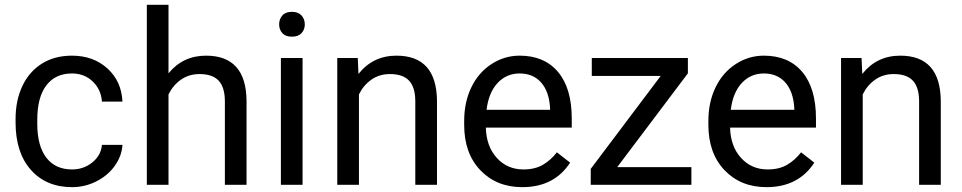

<svg xmlns="http://www.w3.org/2000/svg" viewBox="-20 -770 4008 800"><path d="M280.3 -64Q328.6 -64 364.7 -93.3Q400.9 -122.6 404.8 -166.5H490.2Q487.8 -121.1 459 -80.1Q430.2 -39.1 382.1 -14.6Q334 9.8 280.3 9.8Q172.4 9.8 108.6 -62.3Q44.9 -134.3 44.9 -259.3V-274.4Q44.9 -351.6 73.2 -411.6Q101.6 -471.7 154.5 -504.9Q207.5 -538.1 279.8 -538.1Q368.7 -538.1 427.5 -484.9Q486.3 -431.6 490.2 -346.7H404.8Q400.9 -397.9 366 -430.9Q331.1 -463.9 279.8 -463.9Q210.9 -463.9 173.1 -414.3Q135.3 -364.7 135.3 -271V-253.9Q135.3 -162.6 172.9 -113.3Q210.4 -64 280.3 -64Z M682.1 -464.4Q742.2 -538.1 838.4 -538.1Q1005.9 -538.1 1007.3 -349.1V0H917V-349.6Q916.5 -406.7 890.9 -434.1Q865.2 -461.4 811 -461.4Q767.1 -461.4 733.9 -438Q700.7 -414.6 682.1 -376.5V0H591.8V-750H682.1Z M1240.7 0H1150.4V-528.3H1240.7ZM1143.1 -668.5Q1143.1 -690.4 1156.5 -705.6Q1169.9 -720.7 1196.3 -720.7Q1222.7 -720.7 1236.3 -705.6Q1250 -690.4 1250 -668.5Q1250 -646.5 1236.3 -631.8Q1222.7 -617.2 1196.3 -617.2Q1169.9 -617.2 1156.5 -631.8Q1143.1 -646.5 1143.1 -668.5Z M1470.7 -528.3 1473.6 -461.9Q1534.2 -538.1 1631.8 -538.1Q1799.3 -538.1 1800.8 -349.1V0H1710.4V-349.6Q1710 -406.7 1684.3 -434.1Q1658.7 -461.4 1604.5 -461.4Q1560.5 -461.4 1527.3 -438Q1494.1 -414.6 1475.6 -376.5V0H1385.3V-528.3Z M2156.2 9.8Q2048.8 9.8 1981.4 -60.8Q1914.1 -131.3 1914.1 -249.5V-266.1Q1914.1 -344.7 1944.1 -406.5Q1974.1 -468.3 2028.1 -503.2Q2082 -538.1 2145 -538.1Q2248 -538.1 2305.2 -470.2Q2362.3 -402.3 2362.3 -275.9V-238.3H2004.4Q2006.3 -160.2 2050 -112.1Q2093.8 -64 2161.1 -64Q2209 -64 2242.2 -83.5Q2275.4 -103 2300.3 -135.3L2355.5 -92.3Q2289.1 9.8 2156.2 9.8ZM2145 -463.9Q2090.3 -463.9 2053.2 -424.1Q2016.1 -384.3 2007.3 -312.5H2272V-319.3Q2268.1 -388.2 2234.9 -426Q2201.7 -463.9 2145 -463.9Z M2551.8 -73.7H2860.8V0H2441.4V-66.4L2732.9 -453.6H2445.8V-528.3H2846.2V-464.4Z M3173.8 9.8Q3066.4 9.8 2999 -60.8Q2931.6 -131.3 2931.6 -249.5V-266.1Q2931.6 -344.7 2961.7 -406.5Q2991.7 -468.3 3045.7 -503.2Q3099.6 -538.1 3162.6 -538.1Q3265.6 -538.1 3322.8 -470.2Q3379.9 -402.3 3379.9 -275.9V-238.3H3022Q3023.9 -160.2 3067.6 -112.1Q3111.3 -64 3178.7 -64Q3226.6 -64 3259.8 -83.5Q3293 -103 3317.9 -135.3L3373 -92.3Q3306.6 9.8 3173.8 9.8ZM3162.6 -463.9Q3107.9 -463.9 3070.8 -424.1Q3033.7 -384.3 3024.9 -312.5H3289.6V-319.3Q3285.6 -388.2 3252.4 -426Q3219.2 -463.9 3162.6 -463.9Z M3569.8 -528.3 3572.8 -461.9Q3633.3 -538.1 3731 -538.1Q3898.4 -538.1 3899.9 -349.1V0H3809.6V-349.6Q3809.1 -406.7 3783.4 -434.1Q3757.8 -461.4 3703.6 -461.4Q3659.7 -461.4 3626.5 -438Q3593.3 -414.6 3574.7 -376.5V0H3484.4V-528.3Z"/></svg>

Font: Vazir FD
Style: FD
Weight: 400
Foundry: Based on Dejavu fonts, by Saber Rastikerdar
Version: Version 26.0.0